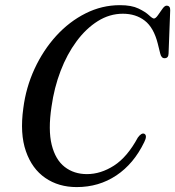

<svg xmlns="http://www.w3.org/2000/svg" viewBox="-20 -732 696 762"><path d="M553 -201Q565.5 -194 552.5 -168Q511 -82 441.8 -35.8Q372.5 10.5 284.5 10.5Q212.5 10.5 159.8 -25.8Q107 -62 82.8 -131.8Q58.5 -201.5 72.5 -302.5Q83 -385 117.2 -459Q151.5 -533 203.2 -589.8Q255 -646.5 319.8 -679Q384.5 -711.5 456 -711.5Q502 -711.5 529.5 -698.2Q557 -685 571 -671.8Q585 -658.5 591 -658.5Q597.5 -658.5 606.5 -671.2Q615.5 -684 624.5 -696.8Q633.5 -709.5 641 -709.5Q656 -709.5 655.5 -691.5L649 -519.5Q648.5 -501 633.5 -501Q620.5 -500.5 616 -519L606 -559.5Q590 -622.5 554.5 -650Q519 -677.5 467.5 -677.5Q415 -677.5 368.2 -648.2Q321.5 -619 283.8 -568Q246 -517 220.5 -450.5Q195 -384 184.5 -309Q170.5 -216.5 185.2 -157.2Q200 -98 236.8 -69.5Q273.5 -41 325 -41Q380 -41 432.5 -74.8Q485 -108.5 527 -186Q541.5 -206 553 -201Z"/></svg>

Font: Fraunces 144pt Soft
Style: Italic
Weight: 400
Italic angle: -16°
Version: Version 1.000;[b76b70a41]